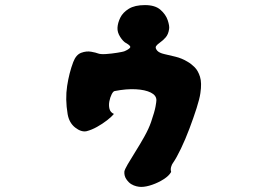

<svg xmlns="http://www.w3.org/2000/svg" viewBox="-20 -661 1040 755"><path d="M645 -547Q642 -526 631.5 -514Q621 -502 610 -494.5Q599 -487 594 -480Q589 -473 598 -462Q606 -453 625.5 -448.5Q645 -444 670 -438Q695 -432 718 -418Q732 -410 745.5 -396.5Q759 -383 766.5 -359Q774 -335 768 -295Q765 -273 753 -235.5Q741 -198 725 -155.5Q709 -113 691.5 -76.5Q674 -40 660 -20Q656 -15 653 -5Q650 5 653 15Q645 30 624 43.5Q603 57 578.5 65.5Q554 74 535 74Q527 74 516.5 71.5Q506 69 496 63Q486 57 477 44Q468 31 469 14Q470 6 482.5 -15.5Q495 -37 513 -65.5Q531 -94 548 -124.5Q565 -155 574 -181Q588 -222 591.5 -241.5Q595 -261 595 -267Q595 -286 573 -297Q551 -308 514 -310Q477 -312 431 -303Q425 -302 419 -290Q413 -278 410 -262.5Q407 -247 410.5 -233Q414 -219 428 -213Q419 -202 401 -188Q383 -174 361.5 -162Q340 -150 320 -145Q299 -141 275.5 -159.5Q252 -178 246 -212Q236 -271 244 -323Q252 -375 268 -417Q279 -446 299.5 -453.5Q320 -461 339 -457.5Q358 -454 365 -451Q375 -447 397 -448.5Q419 -450 440.5 -453.5Q462 -457 468 -459Q485 -466 491 -473Q497 -480 475 -492Q464 -498 452.5 -516Q441 -534 442 -552Q443 -571 453 -591.5Q463 -612 486.5 -626.5Q510 -641 550 -641Q590 -641 611 -622.5Q632 -604 639.5 -581.5Q647 -559 645 -547Z"/></svg>

Font: Potta One
Style: Regular
Weight: 400
Designer: 108,108go
Foundry: Font Zone 108
Version: Version 1.000